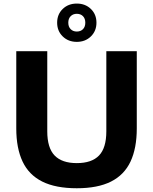

<svg xmlns="http://www.w3.org/2000/svg" viewBox="-20 -1020 837 1050"><path d="M400 9.5Q284.5 9.5 211.2 -27Q138 -63.5 103.5 -136.5Q69 -209.5 69 -317.5V-740H238.5V-302Q238.5 -211 278.8 -169.5Q319 -128 400 -128Q481.5 -128 521.5 -169.5Q561.5 -211 561.5 -302V-740H728V-317.5Q728 -209.5 693.8 -136.5Q659.5 -63.5 587 -27Q514.5 9.5 400 9.5ZM400 -791Q353.5 -791 323 -820.8Q292.5 -850.5 292.5 -896Q292.5 -941.5 323 -971Q353.5 -1000.5 400 -1000.5Q446.5 -1000.5 477 -971Q507.5 -941.5 507.5 -896Q507.5 -850.5 477 -820.8Q446.5 -791 400 -791ZM400 -847.5Q421 -847.5 433.8 -860.5Q446.5 -873.5 446.5 -896Q446.5 -918.5 433.8 -931.5Q421 -944.5 400 -944.5Q379.5 -944.5 366.5 -931.5Q353.5 -918.5 353.5 -896Q353.5 -873.5 366.5 -860.5Q379.5 -847.5 400 -847.5Z"/></svg>

Font: Encode Sans SemiExpanded
Style: Bold
Weight: 700
Width: 6
Designer: Multiple Designers
Foundry: Impallari Type
Version: Version 3.002